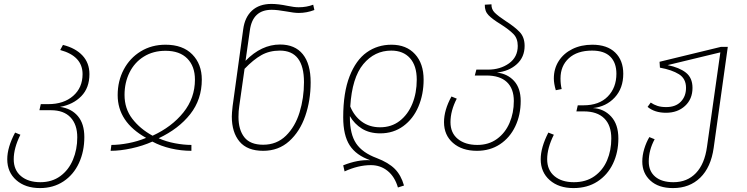

<svg xmlns="http://www.w3.org/2000/svg" viewBox="-20 -759 3809 979"><path d="M410 -60Q410 13 382.5 72.5Q355 132 303.5 166Q252 200 184 200Q109 200 63 159.5Q17 119 17 53Q17 -8 57 -83L84 -72Q50 -4 50 53Q50 108 87 139Q124 170 186 170Q245 170 287.5 139Q330 108 352 55.5Q374 3 374 -59Q374 -124 339.5 -160.5Q305 -197 240 -197H181L188 -228H226Q305 -228 353 -270Q401 -312 401 -381Q401 -473 287 -504L301 -530Q365 -514 400.5 -476Q436 -438 436 -381Q436 -311 394.5 -268.5Q353 -226 286 -214Q344 -206 377 -167Q410 -128 410 -60Z M1009 -353Q1009 -252 950 -177Q891 -102 789 -54Q827 -37 872 -28.5Q917 -20 956 -20V10Q903 10 851.5 -2Q800 -14 757 -37Q708 -15 650.5 -2.5Q593 10 544 10L548 -20Q587 -20 634.5 -29Q682 -38 725 -56Q580 -137 580 -274Q580 -346 611 -404.5Q642 -463 697.5 -497Q753 -531 824 -531Q912 -531 960.5 -481.5Q1009 -432 1009 -353ZM758 -67Q856 -112 915 -185.5Q974 -259 974 -353Q974 -421 935 -460.5Q896 -500 824 -500Q761 -500 713.5 -470.5Q666 -441 640.5 -389.5Q615 -338 615 -275Q615 -205 654.5 -153.5Q694 -102 758 -67Z M1564 -339Q1564 -247 1536.5 -167.5Q1509 -88 1454.5 -39Q1400 10 1322 10Q1241 10 1201.5 -37Q1162 -84 1162 -165Q1162 -181 1166 -217L1220 -609Q1228 -671 1265 -705Q1302 -739 1364 -739Q1399 -739 1447 -729Q1480 -722 1503 -722Q1543 -722 1577 -735L1583 -708Q1544 -693 1503 -693Q1480 -693 1438 -701Q1394 -709 1365 -709Q1268 -709 1254 -604L1232 -449Q1313 -532 1408 -532Q1484 -532 1524 -482.5Q1564 -433 1564 -339ZM1530 -340Q1530 -501 1407 -501Q1354 -501 1313 -478Q1272 -455 1227 -408L1200 -218Q1196 -193 1196 -163Q1196 -97 1226 -59Q1256 -21 1322 -21Q1391 -21 1438 -67Q1485 -113 1507.5 -186Q1530 -259 1530 -340Z M1764 -167V-161Q1764 -75 1796 -27.5Q1828 20 1901 47Q1961 70 1993 102Q2025 134 2040 187L2009 197Q1993 142 1956.5 112.5Q1920 83 1871 83Q1807 83 1737 115L1730 84Q1805 54 1868 58Q1796 33 1763 -18Q1730 -69 1730 -161Q1730 -287 1762.5 -370Q1795 -453 1850 -492Q1905 -531 1976 -531Q2052 -531 2096 -483Q2140 -435 2140 -353Q2140 -278 2113.5 -215.5Q2087 -153 2036.5 -116Q1986 -79 1919 -79Q1864 -79 1825.5 -103Q1787 -127 1764 -167ZM1766 -216Q1786 -167 1825 -138.5Q1864 -110 1918 -110Q1976 -110 2018 -142.5Q2060 -175 2082.5 -230Q2105 -285 2105 -353Q2105 -424 2070.5 -462.5Q2036 -501 1975 -501Q1890 -501 1832.5 -432Q1775 -363 1766 -216Z M2635 -244Q2635 -173 2607.5 -115Q2580 -57 2529.5 -23.5Q2479 10 2412 10Q2336 10 2290 -30Q2244 -70 2244 -136Q2244 -198 2282 -267L2309 -256Q2277 -194 2277 -136Q2277 -81 2314.5 -50.5Q2352 -20 2414 -20Q2472 -20 2514 -50.5Q2556 -81 2578 -132Q2600 -183 2600 -244Q2600 -307 2564.5 -340.5Q2529 -374 2460 -374H2401L2409 -404H2468Q2531 -404 2575.5 -436Q2620 -468 2620 -525Q2620 -563 2598 -585.5Q2576 -608 2532 -636Q2491 -661 2471 -681.5Q2451 -702 2452 -735L2486 -737Q2485 -712 2502.5 -694.5Q2520 -677 2558 -652Q2605 -622 2630 -595.5Q2655 -569 2655 -525Q2655 -468 2615.5 -432Q2576 -396 2514 -389Q2568 -383 2601.5 -346Q2635 -309 2635 -244Z M3133 -53Q3133 18 3105.5 75.5Q3078 133 3026.5 166.5Q2975 200 2904 200Q2829 200 2783 159.5Q2737 119 2737 53Q2737 -7 2776 -83L2804 -72Q2770 -4 2770 53Q2770 108 2807 139Q2844 170 2906 170Q2968 170 3011 139.5Q3054 109 3075.5 58.5Q3097 8 3097 -53Q3097 -120 3061 -155.5Q3025 -191 2957 -191H2919L2926 -222H2955Q3035 -222 3079 -267Q3123 -312 3123 -383Q3123 -439 3092 -470Q3061 -501 2999 -501Q2923 -501 2880.5 -462Q2838 -423 2838 -359Q2838 -329 2844 -305L2814 -299Q2804 -333 2804 -359Q2804 -409 2829 -448Q2854 -487 2898.5 -509Q2943 -531 3000 -531Q3076 -531 3117 -491Q3158 -451 3158 -383Q3158 -309 3114.5 -262Q3071 -215 3003 -208Q3059 -205 3096 -165Q3133 -125 3133 -53Z M3691 -520 3619 -5Q3605 94 3550.5 147Q3496 200 3412 200H3411Q3338 200 3296.5 162Q3255 124 3255 65Q3255 33 3265 0Q3275 -33 3291 -60L3318 -49Q3288 6 3288 65Q3288 114 3321 142Q3354 170 3414 170Q3484 170 3528.5 123.5Q3573 77 3585 -11L3653 -492L3384 -427Q3444 -415 3477.5 -388.5Q3511 -362 3511 -311Q3511 -254 3473 -219Q3435 -184 3376 -184Q3318 -184 3282 -214L3298 -236Q3314 -225 3332.5 -219Q3351 -213 3377 -213Q3425 -213 3451.5 -240.5Q3478 -268 3478 -311Q3478 -358 3442 -380.5Q3406 -403 3345 -414L3343 -444L3656 -520Z"/></svg>

Font: FiraGO UltraLight
Style: Italic
Weight: 200
Italic angle: -8°
Designer: bBox Type GmbH
Foundry: bBox Type GmbH
Version: Version 1.001